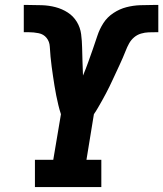

<svg xmlns="http://www.w3.org/2000/svg" viewBox="-20 -755 659 775"><path d="M121 0V-110H195L226 -294Q220 -312 215.5 -331Q211 -350 207 -369.5Q203 -389 200 -408.5Q197 -428 194 -447.5Q191 -467 188.5 -486.5Q186 -506 184 -526Q182 -546 181 -566.5Q180 -587 168 -602Q156 -617 136 -621Q116 -625 96 -625Q91 -625 86 -625Q81 -625 76 -625V-735Q80 -735 84 -735Q88 -735 92 -735Q121 -735 149.5 -734Q178 -733 204.5 -726Q231 -719 253.5 -704.5Q276 -690 290 -667Q304 -644 307.5 -617Q311 -590 311.5 -561.5Q312 -533 313 -505Q314 -477 315 -450Q326 -476 335.5 -502.5Q345 -529 354.5 -556Q364 -583 373 -610.5Q382 -638 397.5 -662Q413 -686 438 -702.5Q463 -719 490.5 -726Q518 -733 545.5 -734Q573 -735 600 -735Q605 -735 609.5 -735Q614 -735 619 -735V-625Q617 -625 614.5 -625Q612 -625 610 -625Q595 -625 580 -624.5Q565 -624 549.5 -619.5Q534 -615 521.5 -604.5Q509 -594 501 -579.5Q493 -565 487.5 -550.5Q482 -536 475.5 -521.5Q469 -507 462.5 -492.5Q456 -478 449 -463.5Q442 -449 435.5 -434.5Q429 -420 422 -406Q415 -392 407.5 -377.5Q400 -363 392 -349Q384 -335 376 -321Q368 -307 359 -294L329 -110H389V0Z"/></svg>

Font: Iosevka Etoile XBdObl
Style: Regular
Weight: 800
Italic angle: -9°
Designer: Belleve Invis
Foundry: Belleve Invis
Version: Version 15.5.2; ttfautohint (v1.8.4)